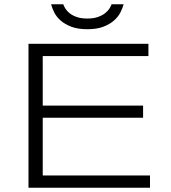

<svg xmlns="http://www.w3.org/2000/svg" viewBox="-20 -875 795 895"><path d="M112.8 0V-670.9H671.9V-613.8H179.2V-382.8H647V-326.2H179.2V-57.1H679.2V0ZM556.2 -855Q551.8 -836.9 541 -816.4Q530.3 -795.9 510.7 -778.8Q491.2 -761.7 461.2 -750.2Q431.2 -738.8 387.2 -738.8Q343.3 -738.8 313 -750.2Q282.7 -761.7 263.2 -778.8Q243.7 -795.9 233.2 -816.4Q222.7 -836.9 218.3 -855H274.9Q277.8 -846.2 284.9 -834.7Q292 -823.2 304.9 -813Q317.9 -802.7 337.9 -795.7Q357.9 -788.6 387.2 -788.6Q416 -788.6 436 -795.7Q456.1 -802.7 469.2 -813Q482.4 -823.2 489.7 -834.7Q497.1 -846.2 500 -855H556.2Z"/></svg>

Font: Syncopate
Style: Regular
Weight: 400
Width: 7
Version: Version 001.001